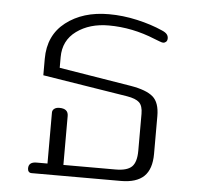

<svg xmlns="http://www.w3.org/2000/svg" viewBox="-45 -604 667 649"><g transform="rotate(5 288.5 -279.0)"><path d="M72 -15Q72 -37 99 -37H136V-210Q136 -218 142.5 -223Q149 -228 160 -228Q190 -228 190 -203V-37H367Q406 -37 422 -52.5Q438 -68 438 -107V-232Q438 -259 426 -270.5Q414 -282 384 -287L96 -333V-389Q96 -469 153.5 -513.5Q211 -558 299 -558Q347 -558 395.5 -547Q444 -536 482 -519Q494 -514 499 -508Q504 -502 504 -494Q504 -486 499.5 -482Q495 -478 490 -478Q486 -478 477 -481.5Q468 -485 460 -488Q382 -520 302 -520Q237 -520 193 -488Q149 -456 149 -399V-363L394 -323Q447 -314 469.5 -294.5Q492 -275 492 -229V-101Q492 -49 466.5 -24.5Q441 0 388 0H85Q79 0 75.5 -4Q72 -8 72 -15Z"/></g></svg>

Font: Maitree Light
Style: Regular
Weight: 300
Designer: CadsonDemak Team
Foundry: CadsonDemak
Version: Version 1.001